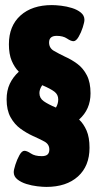

<svg xmlns="http://www.w3.org/2000/svg" viewBox="-20 -728 383 755"><path d="M162 7Q148 7 126.5 4.5Q105 2 84 -4.5Q63 -11 48.5 -22.5Q34 -34 34 -51Q34 -60 40.5 -80.5Q47 -101 56.5 -118Q66 -135 76 -135Q86 -135 101.5 -124.5Q117 -114 144 -114Q160 -114 167 -120.5Q174 -127 174 -140Q174 -161 154.5 -171.5Q135 -182 108 -194Q84 -205 60.5 -222Q37 -239 21.5 -267Q6 -295 6 -337Q6 -372 18.5 -398.5Q31 -425 54 -446Q37 -463 26 -489Q15 -515 15 -554Q15 -626 60.5 -667Q106 -708 184 -708Q199 -708 220.5 -705.5Q242 -703 263 -696.5Q284 -690 298 -678.5Q312 -667 312 -650Q312 -641 305.5 -620.5Q299 -600 289 -583Q279 -566 269 -566Q259 -566 243.5 -576.5Q228 -587 203 -587Q173 -587 173 -561Q173 -539 192 -528Q211 -517 236 -505Q261 -494 284 -477Q307 -460 321.5 -432Q336 -404 336 -361Q336 -298 291 -258Q309 -241 320.5 -214.5Q332 -188 332 -147Q332 -75 286.5 -34Q241 7 162 7ZM135 -362Q135 -342 152 -330Q169 -318 200 -305Q209 -320 209 -337Q209 -356 194 -367.5Q179 -379 146 -393Q135 -377 135 -362Z"/></svg>

Font: Asap Condensed ExtraBold
Style: Regular
Weight: 800
Width: 3
Designer: Pablo Cosgaya
Foundry: Omnibus-Type
Version: Version 3.001; ttfautohint (v1.8.4.7-5d5b)